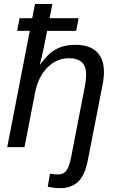

<svg xmlns="http://www.w3.org/2000/svg" viewBox="-20 -745 596 972"><path d="M284.7 207.5Q257.3 207.5 221.7 200.7L232.9 134.3Q258.3 138.2 273.4 138.2Q302.2 138.2 316.7 117.7Q331.1 97.2 339.8 52.2L407.2 -295.4Q416 -338.4 416 -368.7Q416 -450.2 328.6 -450.2Q267.1 -450.2 220.2 -403.3Q173.3 -356.4 157.7 -276.4L104 0H16.6L130.9 -588.9H66.9L79.1 -652.8H143.1L157.2 -724.6H245.1L231 -652.8H377.9L365.7 -588.9H218.8Q197.8 -481.4 190.9 -454.8Q184.1 -428.2 181.6 -418.5H183.1Q223.6 -474.6 264.4 -496.3Q305.2 -518.1 361.3 -518.1Q433.6 -518.1 470 -482.4Q506.3 -446.8 506.3 -379.4Q506.3 -348.1 496.1 -299.3L424.8 65.4Q409.7 142.6 375.5 175Q341.3 207.5 284.7 207.5Z"/></svg>

Font: Liberation Sans
Style: Italic
Weight: 400
Italic angle: -12°
Designer: Steve Matteson
Foundry: Ascender Corporation
Version: Version 2.1.5